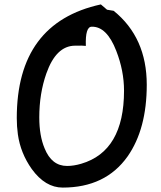

<svg xmlns="http://www.w3.org/2000/svg" viewBox="-20 -817 729 870"><path d="M264 33Q185 33 124 -51Q73 -123 61 -208Q56 -244 56 -282Q56 -714 437 -797L465 -773L495 -768Q645 -647 645 -433Q645 -232 558 -108Q458 33 264 33ZM395 -696Q366 -695 369 -609Q355 -611 319 -610Q234 -609 190 -484Q158 -393 158 -285Q158 -202 182 -145Q214 -65 284 -65Q314 -65 348 -75Q542 -132 542 -406Q542 -496 507 -586Q464 -698 395 -696Z"/></svg>

Font: Wortlaut AH
Style: SemiBold
Weight: 600
Designer: Andreas Höfeld
Foundry: Fontgrube AH
Version: Version 2.59